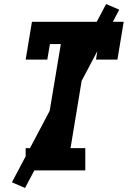

<svg xmlns="http://www.w3.org/2000/svg" viewBox="-20 -843 640 950"><path d="M107 0V-110H195L281 -625H227L214 -548H107L138 -735H592L561 -548H455L467 -625H414L329 -110H402V0ZM104 87 39 59 505 -823 570 -795Z"/></svg>

Font: Iosevka Slab XBdExObl
Style: Regular
Weight: 800
Width: 7
Italic angle: -9°
Monospace: yes
Designer: Belleve Invis
Foundry: Belleve Invis
Version: Version 11.1.0; ttfautohint (v1.8.3)